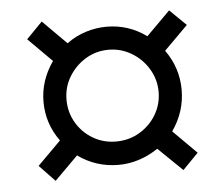

<svg xmlns="http://www.w3.org/2000/svg" viewBox="-39 -611 581 515"><g transform="rotate(-5 251.0 -353.0)"><path d="M370 -201Q319 -167 263 -167Q203 -167 154 -202L91 -139L49 -183L112 -246Q77 -294 77 -353Q77 -410 112 -460L48 -524L91 -568L155 -504Q180 -522 207.5 -530.5Q235 -539 263 -539Q322 -539 370 -504L434 -568L478 -525L414 -461Q449 -412 449 -353Q449 -294 414 -244L477 -181L435 -138ZM262 -230Q297 -230 325.5 -247Q354 -264 370.5 -292Q387 -320 387 -353Q387 -386 370 -414.5Q353 -443 324.5 -460Q296 -477 263 -477Q229 -477 201 -460Q173 -443 156 -415Q139 -387 139 -353Q139 -319 155.5 -291Q172 -263 200 -246.5Q228 -230 262 -230Z"/></g></svg>

Font: Noto Sans ExtraCondensed Medium
Style: Italic
Weight: 500
Width: 2
Italic angle: -12°
Designer: Monotype Design Team
Foundry: Monotype Imaging Inc.
Version: Version 2.013; ttfautohint (v1.8.4.7-5d5b)